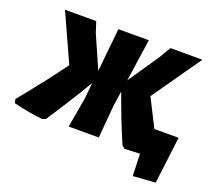

<svg xmlns="http://www.w3.org/2000/svg" viewBox="-149 -822 1278 1145"><g transform="rotate(20 490.0 -250.0)"><path d="M172 12Q90 4 -12 -21L-18 -45Q123 -218 215 -345L78 -647H276L299 -577L389 -373L417 -647H610L571 -378L706 -577L747 -647H950L733 -337Q772 -258 822 -161H976L939 137L797 147L792 7L695 11H694V10L677 -4Q616 -145 560 -303L546 -210L528 0H337L370 -190L380 -292Q308 -169 194 4Z"/></g></svg>

Font: Alegreya Sans SC Black
Style: Italic
Weight: 900
Italic angle: -7°
Designer: Juan Pablo del Peral
Foundry: Huerta Tipografica
Version: Version 2.007